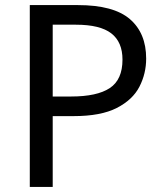

<svg xmlns="http://www.w3.org/2000/svg" viewBox="-20 -734 645 754"><path d="M286 -714Q426 -714 490 -659Q554 -604 554 -504Q554 -445 527.5 -393.5Q501 -342 438.5 -310Q376 -278 269 -278H187V0H97V-714ZM278 -637H187V-355H259Q361 -355 411 -388Q461 -421 461 -500Q461 -569 417 -603Q373 -637 278 -637Z"/></svg>

Font: RS Noto Sans
Style: Regular
Weight: 400
Designer: Monotype Design Team
Foundry: Monotype Imaging Inc.
Version: Version 3.10